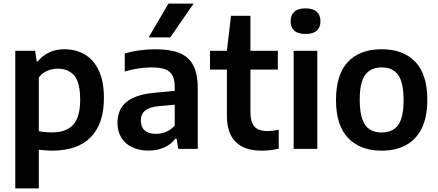

<svg xmlns="http://www.w3.org/2000/svg" viewBox="-20 -828 2436 1068"><path d="M65 -545.5H175.5L184 -487H190.5Q215 -518 252.8 -536Q290.5 -554 337.5 -554Q400.5 -554 450 -526Q499.5 -498 528.8 -437.5Q558 -377 558 -283Q558 -139 484.5 -64.5Q411 10 269 10Q240 10 196 5V220H65ZM426 -272.5Q426 -368 393.5 -407Q361 -446 301 -446Q270.5 -446 242.5 -433.8Q214.5 -421.5 196 -397.5V-98.5Q231 -91.5 269 -91.5Q348.5 -91.5 387.2 -134.2Q426 -177 426 -272.5Z M1080 -336V0H971.5L962.5 -56.5H955.5Q931 -24 892.2 -7.2Q853.5 9.5 806.5 9.5Q753 9.5 714 -9.5Q675 -28.5 654.2 -63.2Q633.5 -98 633.5 -145Q633.5 -221 685.5 -262.5Q737.5 -304 850 -313L952 -322.5V-344Q952 -385.5 938.8 -409.2Q925.5 -433 897.2 -443Q869 -453 821.5 -453Q788 -453 749 -447.2Q710 -441.5 674 -430V-530.5Q711 -542 756.8 -548Q802.5 -554 843.5 -554Q926.5 -554 978 -533.2Q1029.5 -512.5 1054.8 -465Q1080 -417.5 1080 -336ZM952 -129.5V-245.5L862.5 -237.5Q811 -232.5 787.2 -212.8Q763.5 -193 763.5 -157.5Q763.5 -121.5 784.8 -102.5Q806 -83.5 847 -83.5Q876 -83.5 903.2 -94.5Q930.5 -105.5 952 -129.5ZM807 -620 917 -808H1057L927 -620Z M1530.5 -106V-1Q1483 10 1436 10Q1242 10 1242 -185.5V-441H1148V-545.5H1242L1265 -740H1373V-545.5H1525.5V-441H1373V-206.5Q1373 -166.5 1383.2 -143Q1393.5 -119.5 1414.5 -109.2Q1435.5 -99 1470 -99Q1494 -99 1530.5 -106Z M1613.5 0V-545.5H1745V0ZM1596.5 -710Q1596.5 -744.5 1617.2 -763Q1638 -781.5 1679.5 -781.5Q1721 -781.5 1741.8 -763Q1762.5 -744.5 1762.5 -710Q1762.5 -675.5 1741.8 -657.2Q1721 -639 1679.5 -639Q1638 -639 1617.2 -657.2Q1596.5 -675.5 1596.5 -710Z M1849 -271.5Q1849 -413 1915.2 -483.5Q1981.5 -554 2103 -554Q2224.5 -554 2290.8 -483.5Q2357 -413 2357 -272Q2357 -178 2326.2 -115Q2295.5 -52 2238.5 -21Q2181.5 10 2103 10Q1983.5 10 1916.2 -60.5Q1849 -131 1849 -271.5ZM2225 -271Q2225 -370.5 2194.2 -411.8Q2163.5 -453 2103 -453Q2042.5 -453 2011.8 -412Q1981 -371 1981 -273Q1981 -205.5 1995.2 -165.5Q2009.5 -125.5 2036.2 -108.2Q2063 -91 2103 -91Q2163.5 -91 2194.2 -132Q2225 -173 2225 -271Z"/></svg>

Font: Encode Sans SemiBold
Style: Regular
Weight: 600
Designer: Multiple Designers
Foundry: Impallari Type
Version: Version 2.000